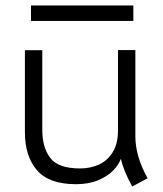

<svg xmlns="http://www.w3.org/2000/svg" viewBox="-20 -657 591 696"><path d="M459.5 19Q430.2 -32.2 418 -81.1Q410.6 -60.1 390.4 -39.1Q370.1 -18.1 335.9 -3.7Q301.8 10.7 255.4 10.7Q157.7 10.7 114 -40Q70.3 -90.8 70.3 -177.2V-475.1H133.3V-186Q133.3 -122.1 162.4 -84.2Q191.4 -46.4 270.5 -46.4Q307.6 -46.4 338.4 -60.3Q369.1 -74.2 388.4 -105Q407.7 -135.7 407.7 -184.1V-475.6H470.7V-161.1Q471.2 -89.8 515.1 -10.7ZM92.3 -637.2H463.4V-581.1H92.3Z"/></svg>

Font: Selawik Semilight
Style: Regular
Weight: 300
Designer: Aaron Bell
Foundry: Microsoft Corporation
Version: Version 1.01